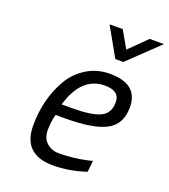

<svg xmlns="http://www.w3.org/2000/svg" viewBox="-137 -837 832 945"><g transform="rotate(20 279.5 -364.0)"><path d="M256 -56Q327 -56 402 -72L427 -78L421 -19Q332 10 250 10Q91 10 91 -142Q91 -281 154 -390Q186 -444 239.5 -477Q293 -510 360 -510Q508 -510 508 -388Q508 -299 441 -263.5Q374 -228 228 -228H177Q166 -189 166 -146Q166 -103 192 -79.5Q218 -56 256 -56ZM242 -287Q344 -287 389 -308.5Q434 -330 434 -387Q434 -447 357 -447Q234 -447 187 -287ZM401 -587H359L274 -738H343L394 -649L484 -738H559Z"/></g></svg>

Font: TitilliumWebItalic
Style: Italic
Weight: 400
Italic angle: -13°
Version: Version 1.001;PS 57.000;hotconv 1.0.70;makeotf.lib2.5.55311